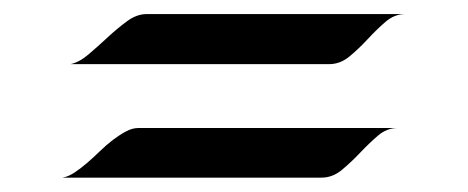

<svg xmlns="http://www.w3.org/2000/svg" viewBox="-20 -409 658 270"><path d="M549.8 -389.2Q534.7 -389.2 522 -378.2Q509.3 -367.2 497.1 -354Q484.9 -340.8 471.7 -329.8Q458.5 -318.8 442.9 -318.8H79.1Q91.3 -321.3 104.5 -332.5Q117.7 -343.8 131.3 -356.4Q145 -369.1 158.7 -379.2Q172.4 -389.2 186 -389.2ZM539.1 -229Q523.9 -229 511.2 -218Q498.5 -207 486.3 -194.1Q474.1 -181.2 460.9 -170.2Q447.8 -159.2 432.1 -159.2H67.9Q76.2 -160.6 85 -166.5Q93.8 -172.4 102.5 -179.9Q111.3 -187.5 120.4 -196.3Q129.4 -205.1 138.7 -212.2Q147.9 -219.2 157 -224.1Q166 -229 174.8 -229Z"/></svg>

Font: Quintessential
Style: Regular
Weight: 400
Designer: Astigmatic (AOETI)
Foundry: Astigmatic (AOETI)
Version: Version 1.000